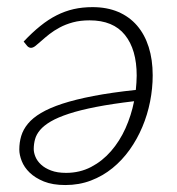

<svg xmlns="http://www.w3.org/2000/svg" viewBox="-20 -526 510 552"><path d="M35.5 -96Q35.5 -116.5 41 -135Q46.5 -153.5 60.2 -170.2Q74 -187 98 -201.2Q122 -215.5 159.2 -227.8Q196.5 -240 248.5 -250Q300.5 -260 370.5 -267.5Q371.5 -277.5 372.2 -288Q373 -298.5 373 -308.5Q373 -383.5 339.2 -425.5Q305.5 -467.5 237.5 -467.5Q211 -467.5 189.8 -461.8Q168.5 -456 151.8 -447Q135 -438 122.2 -428Q109.5 -418 99.5 -409Q89.5 -400 82.2 -394.2Q75 -388.5 69 -388.5Q63.5 -388.5 58.5 -393.5L48 -406.5Q72.5 -432.5 95.8 -451.2Q119 -470 142.8 -482Q166.5 -494 191.8 -499.8Q217 -505.5 246 -505.5Q287.5 -505.5 319.8 -491.8Q352 -478 374 -452.5Q396 -427 407.5 -390.8Q419 -354.5 419 -309.5Q419 -272 411.5 -234Q404 -196 389.2 -161Q374.5 -126 352.8 -95.5Q331 -65 303.2 -42.5Q275.5 -20 241.5 -7Q207.5 6 168 6Q131.5 6 106.2 -4.2Q81 -14.5 65.2 -29.8Q49.5 -45 42.5 -63Q35.5 -81 35.5 -96ZM170 -29Q209.5 -29 242 -46Q274.5 -63 299.2 -91.5Q324 -120 340.8 -157.2Q357.5 -194.5 365.5 -235Q302 -227.5 256 -218.5Q210 -209.5 178 -199Q146 -188.5 126 -176.8Q106 -165 95.2 -152.2Q84.5 -139.5 80.8 -125.8Q77 -112 77 -97.5Q77 -87 82 -75Q87 -63 98 -52.8Q109 -42.5 126.8 -35.8Q144.5 -29 170 -29Z"/></svg>

Font: Lato Light
Style: Italic
Weight: 300
Italic angle: -7°
Designer: Lukasz Dziedzic
Foundry: tyPoland Lukasz Dziedzic
Version: Version 2.007; 2014-02-27